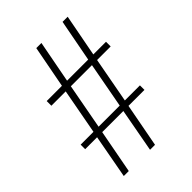

<svg xmlns="http://www.w3.org/2000/svg" viewBox="-211 -807 900 900"><g transform="rotate(-45 239.5 -357.0)"><path d="M106 -217 66 0H99L140 -217H280L240 0H273L314 -217H420V-247H320L362 -473H452V-504H368L408 -714H374L334 -504H194L234 -714H200L160 -504H59V-473H154L112 -247H27V-217ZM286 -247H146L188 -473H328Z"/></g></svg>

Font: Noto Serif Sinhala ExtraCondensed ExtraLight
Style: Regular
Weight: 200
Width: 2
Designer: Jelle Bosma - Monotype Design Team
Foundry: Monotype Imaging Inc.
Version: Version 2.007